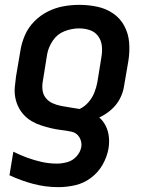

<svg xmlns="http://www.w3.org/2000/svg" viewBox="-20 -558 616 791"><path d="M221 213Q255 213 290 205Q325 197 355 174.5Q385 152 403 120Q421 88 427 54Q431 30 428.5 6Q426 -18 416 -38.5Q406 -59 389 -74Q415 -86 437.5 -105.5Q460 -125 473.5 -150.5Q487 -176 491 -203L509 -308Q515 -346 512 -383Q509 -420 492 -451.5Q475 -483 445.5 -503Q416 -523 380 -530.5Q344 -538 306 -538Q274 -538 241 -532Q208 -526 177 -510.5Q146 -495 121 -469.5Q96 -444 82.5 -412.5Q69 -381 64 -349L46 -243Q43 -221 41 -199Q39 -177 43 -156Q47 -135 56 -117Q65 -99 79 -84Q93 -69 111 -58.5Q129 -48 149 -41.5Q169 -35 189.5 -30Q210 -25 231.5 -22.5Q253 -20 274.5 -15.5Q296 -11 307 7.5Q318 26 315 47Q311 69 295 86.5Q279 104 257 110Q235 116 214 116Q182 116 151 109Q120 102 91.5 91.5Q63 81 35 67L19 164Q66 186 116.5 199.5Q167 213 221 213ZM308 -109Q290 -112 270.5 -115Q251 -118 232.5 -121.5Q214 -125 197 -132.5Q180 -140 168.5 -154.5Q157 -169 155 -188.5Q153 -208 157 -227L174 -333Q179 -363 197.5 -390.5Q216 -418 246 -429.5Q276 -441 306 -441Q329 -441 350 -434Q371 -427 384 -409.5Q397 -392 399.5 -369.5Q402 -347 398 -324L381 -219Q377 -197 368.5 -176Q360 -155 344.5 -137Q329 -119 308 -109Z"/></svg>

Font: Iosevka Sparkle Semibold
Style: Italic
Weight: 600
Italic angle: -9°
Designer: Belleve Invis
Foundry: Belleve Invis
Version: Version 4.5.0; ttfautohint (v1.8.3)